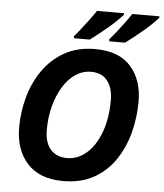

<svg xmlns="http://www.w3.org/2000/svg" viewBox="-61 -988 895 1051"><g transform="rotate(5 386.0 -462.0)"><path d="M325 10Q195 10 127.5 -64.5Q60 -139 60 -262Q60 -346 82.5 -428Q105 -510 151.5 -577Q198 -644 269.5 -684.5Q341 -725 438 -725Q568 -725 633.5 -652Q699 -579 699 -458Q699 -371 677 -287.5Q655 -204 609.5 -136.5Q564 -69 493.5 -29.5Q423 10 325 10ZM336 -117Q394 -117 442 -158.5Q490 -200 518.5 -276Q547 -352 547 -454Q547 -520 516.5 -559.5Q486 -599 426 -599Q380 -599 340.5 -572.5Q301 -546 272.5 -499Q244 -452 228 -391.5Q212 -331 212 -262Q212 -191 245 -154Q278 -117 336 -117ZM510 -774V-786Q527 -805 547 -830.5Q567 -856 587.5 -883.5Q608 -911 623 -934H772V-926Q761 -913 740 -892.5Q719 -872 693 -850Q667 -828 641.5 -808Q616 -788 597 -774ZM316 -774V-786Q333 -805 353 -830.5Q373 -856 393.5 -883.5Q414 -911 429 -934H578V-926Q567 -913 546 -892.5Q525 -872 499 -850Q473 -828 447.5 -808Q422 -788 403 -774Z"/></g></svg>

Font: Noto IKEA Latin
Style: Bold Italic
Weight: 700
Italic angle: -12°
Designer: Monotype Design Team
Foundry: Monotype Imaging Inc.
Version: Version 1.0